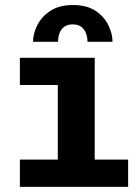

<svg xmlns="http://www.w3.org/2000/svg" viewBox="-20 -724 540 744"><path d="M57 0V-105.5H204V-394.5H57V-500H347V-105.5H476.5V0ZM262.5 -704.5Q316.5 -704.5 350.2 -682Q384 -659.5 400 -626.2Q416 -593 416 -562H319Q319 -579.5 313.2 -595Q307.5 -610.5 295 -620Q282.5 -629.5 261.5 -629.5Q241 -629.5 228.5 -620Q216 -610.5 210.5 -595Q205 -579.5 205 -562H108Q108 -593 124.5 -626.2Q141 -659.5 175.2 -682Q209.5 -704.5 262.5 -704.5Z"/></svg>

Font: Trispace Thin SemiBold
Style: Regular
Weight: 600
Version: Version 1.210